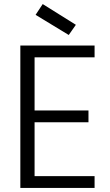

<svg xmlns="http://www.w3.org/2000/svg" viewBox="-20 -924 543 944"><path d="M445 -642H150V-381H415V-323H150V-58H445V0H80V-700H445ZM190 -904 353 -802 318 -752 155 -851Z"/></svg>

Font: SVN-Poppins Light
Style: Regular
Weight: 300
Designer: Ninad Kale (Devanagari), Jonny Pinhorn (Latin)
Foundry: Indian Type Foundry
Version: Version 3.002 2017; ttfautohint (v1.8.3)